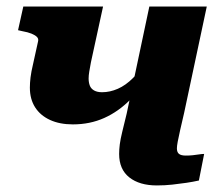

<svg xmlns="http://www.w3.org/2000/svg" viewBox="-20 -560 680 585"><path d="M257 -370Q254 -354 252 -342Q250 -330 250 -321Q250 -309 253.5 -299.5Q257 -290 266.5 -284.5Q276 -279 291 -279Q315 -279 339 -289.5Q363 -300 385.5 -322.5Q408 -345 428 -379L441 -346Q413 -293 377 -256.5Q341 -220 297.5 -200.5Q254 -181 202 -181Q162 -181 132.5 -194.5Q103 -208 87 -233Q71 -258 71 -293Q71 -307 73 -324Q75 -341 81 -366L96 -434Q98 -442 92.5 -447.5Q87 -453 76 -457.5Q65 -462 48 -465L35 -468L51 -540H294ZM519 -108Q519 -96 525.5 -91Q532 -86 546 -86Q557 -86 567 -87Q577 -88 586 -89.5Q595 -91 602 -91L586 -10Q568 -6 548 -3Q528 0 505 2.5Q482 5 458 5Q405 5 374 -19.5Q343 -44 343 -91Q343 -105 345 -120.5Q347 -136 352.5 -158.5Q358 -181 366 -214L435 -540H610L541 -216Q534 -186 529 -164Q524 -142 521.5 -128.5Q519 -115 519 -108Z"/></svg>

Font: Roboto Serif
Style: Bold Italic
Weight: 700
Italic angle: -10°
Designer: Greg Gazdowicz
Foundry: Commercial Type
Version: Version 1.008